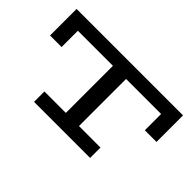

<svg xmlns="http://www.w3.org/2000/svg" viewBox="-98 -1031 1375 1375"><g transform="rotate(45 589.5 -343.0)"><path d="M1128 -686V-417H1010V-582H655V-105H873V0H305V-105H522V-582H167V-417H50V-686Z"/></g></svg>

Font: BioRhyme Expanded
Style: Bold
Weight: 700
Width: 7
Designer: Aoife Mooney
Foundry: Aoife Mooney Type
Version: Version 1.000